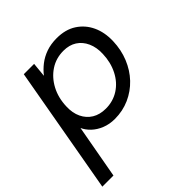

<svg xmlns="http://www.w3.org/2000/svg" viewBox="-208 -659 1025 1025"><g transform="rotate(-45 304.0 -146.5)"><path d="M-14 220 114 -501H192L184 -419Q204 -445 231.5 -466.5Q259 -488 294.5 -500.5Q330 -513 374 -513Q440 -513 485.5 -483.5Q531 -454 554.5 -404Q578 -354 576 -289Q574 -225 551.5 -170Q529 -115 490.5 -74.5Q452 -34 400.5 -11Q349 12 289 12Q249 12 215.5 -1.5Q182 -15 159 -37Q136 -59 125 -84L70 220ZM294 -61Q349 -61 392.5 -89Q436 -117 461.5 -167Q487 -217 489 -279Q491 -327 474.5 -363.5Q458 -400 427 -420Q396 -440 352 -440Q296 -440 252 -411Q208 -382 181.5 -332Q155 -282 153 -218Q151 -171 168 -135.5Q185 -100 217 -80.5Q249 -61 294 -61Z"/></g></svg>

Font: DM Sans 17pt
Style: Italic
Weight: 400
Italic angle: -10°
Version: Version 4.004;gftools[0.9.30]